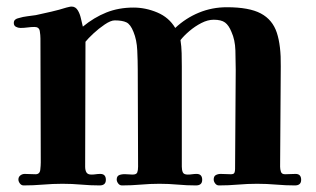

<svg xmlns="http://www.w3.org/2000/svg" viewBox="-20 -560 960 584"><path d="M896 -13Q896 4 877 4Q849 4 820 1.5Q791 -1 762 -1Q733 -1 704 1.5Q675 4 646 4Q639 4 634.5 -2Q630 -8 630 -14Q630 -24 636.5 -27.5Q643 -31 651 -31Q659 -31 667 -30.5Q675 -30 682 -30Q691 -30 693 -34.5Q695 -39 695 -46L697 -348Q697 -374 696 -406.5Q695 -439 684 -463Q676 -483 664.5 -491.5Q653 -500 630 -500Q612 -500 592.5 -490Q573 -480 556 -465.5Q539 -451 529 -438Q532 -419 532.5 -398.5Q533 -378 533 -358V-53Q533 -43 536 -36Q539 -29 551 -29Q558 -29 564.5 -30Q571 -31 578 -31Q595 -31 595 -13Q595 4 576 4Q548 4 520.5 1.5Q493 -1 465 -1Q437 -1 408.5 1.5Q380 4 351 4Q344 4 339.5 -2Q335 -8 335 -14Q335 -25 344 -28Q353 -31 364.5 -30Q376 -29 383 -29Q395 -29 397.5 -35.5Q400 -42 400 -53Q400 -127 399.5 -200.5Q399 -274 399 -348Q399 -374 397.5 -406.5Q396 -439 386 -463Q377 -486 364.5 -492Q352 -498 329 -498Q317 -498 298.5 -485.5Q280 -473 264 -458Q248 -443 240 -433Q240 -338 239.5 -243Q239 -148 239 -53Q239 -42 243 -35.5Q247 -29 258 -29Q265 -29 271.5 -30Q278 -31 285 -31Q302 -31 302 -13Q302 4 283 4Q255 4 227 1.5Q199 -1 170 -1Q141 -1 111 1.5Q81 4 52 4Q45 4 40.5 -2Q36 -8 36 -14Q36 -22 42 -26.5Q48 -31 55 -31Q63 -31 71.5 -30.5Q80 -30 88 -30Q101 -30 102.5 -43.5Q104 -57 104 -66Q104 -160 103.5 -254.5Q103 -349 103 -443Q103 -453 101 -465.5Q99 -478 85 -478Q75 -478 64 -476.5Q53 -475 42 -475Q35 -475 28.5 -478.5Q22 -482 22 -490Q22 -497 26.5 -500.5Q31 -504 37 -505Q50 -509 63 -510.5Q76 -512 89 -514Q112 -519 136 -524.5Q160 -530 182 -537Q187 -538 190.5 -539Q194 -540 198 -540Q210 -540 217 -528Q223 -518 226 -504.5Q229 -491 232 -479Q266 -507 303.5 -522Q341 -537 386 -537Q423 -537 458.5 -522Q494 -507 513 -475Q545 -505 585 -521.5Q625 -538 670 -538Q738 -538 773.5 -519Q809 -500 822 -460.5Q835 -421 834 -358L832 -53Q832 -45 834.5 -37.5Q837 -30 847 -30Q855 -30 863 -30.5Q871 -31 879 -31Q896 -31 896 -13Z"/></svg>

Font: Kaisei Tokumin ExtraBold
Style: Regular
Weight: 800
Designer: Font-Kai, 金井和夫
Foundry: KAZUO KANAI
Version: Version 5.003